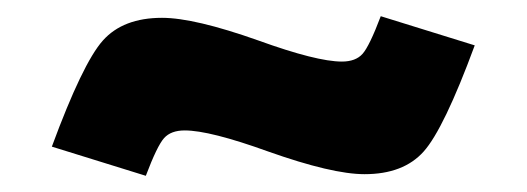

<svg xmlns="http://www.w3.org/2000/svg" viewBox="-20 -424 650 237"><path d="M180 -402Q220 -402 299 -374Q371 -348 402 -348Q419 -348 427.5 -357.5Q436 -367 450 -404L566 -368Q528 -265 503 -237Q478 -209 430 -209Q390 -209 311 -237Q239 -263 208 -263Q191 -263 182.5 -253.5Q174 -244 160 -207L44 -243Q82 -346 107 -374Q132 -402 180 -402Z"/></svg>

Font: Nacelle Black
Style: Regular
Weight: 900
Designer: Sora Sagano
Foundry: Sora Sagano
Version: Version 1.000;FEAKit 1.0